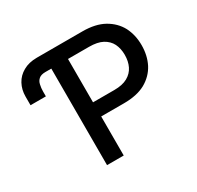

<svg xmlns="http://www.w3.org/2000/svg" viewBox="-155 -909 1119 1090"><g transform="rotate(-30 404.5 -364.0)"><path d="M144.5 -511.7Q119.1 -511.7 43.9 -511.7Q43.9 -526.4 43.9 -568.4Q43.9 -613.3 63.5 -649.4Q83 -685.5 120.1 -706.1Q157.2 -727.5 210 -727.5Q309.6 -727.5 508.8 -727.5Q593.8 -727.5 649.4 -696.3Q705.1 -665 733.4 -612.3Q760.7 -558.6 760.7 -492.2Q760.7 -424.8 733.4 -371.1Q705.1 -317.4 649.4 -286.1Q593.8 -255.9 508.8 -255.9Q459 -255.9 359.4 -255.9Q359.4 -191.4 359.4 0Q332 0 250 0Q250 -158.2 250 -632.8Q240.2 -632.8 210.9 -632.8Q182.6 -632.8 168 -620.1Q153.3 -607.4 149.4 -586.9Q144.5 -566.4 144.5 -543.9Q144.5 -533.2 144.5 -511.7ZM359.4 -348.6Q394.5 -348.6 499 -348.6Q552.7 -348.6 585.9 -367.2Q619.1 -385.7 634.8 -418Q650.4 -450.2 650.4 -492.2Q650.4 -533.2 634.8 -565.4Q619.1 -596.7 585 -615.2Q551.8 -632.8 497.1 -632.8Q451.2 -632.8 359.4 -632.8Q359.4 -562.5 359.4 -348.6Z"/></g></svg>

Font: DeepSea
Style: Medium
Weight: 500
Designer: Stem
Version: Version 3.019;git-0a5106e0b